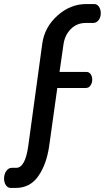

<svg xmlns="http://www.w3.org/2000/svg" viewBox="-93 -788 516 945"><path d="M220 -573 200 -434H332Q346 -434 353.5 -422.5Q361 -411 361 -396Q361 -380 352.5 -367.5Q344 -355 330 -355H189L149 -69Q136 21 95.5 79Q55 137 -16 137H-40Q-55 137 -64 123.5Q-73 110 -73 91Q-73 69 -62 53.5Q-51 38 -35 38H-13Q31 38 46 -69L115 -573Q126 -654 189.5 -711Q253 -768 331 -768H371Q385 -768 394 -755Q403 -742 403 -723Q403 -702 392 -688.5Q381 -675 366 -675H329Q286 -675 256.5 -646Q227 -617 220 -573Z"/></svg>

Font: Dosis
Style: SemiBold
Weight: 600
Designer: Edgar Tolentino, Pablo Impallari, Igino Marini
Foundry: Edgar Tolentino, Pablo Impallari, Igino Marini
Version: Version 1.007